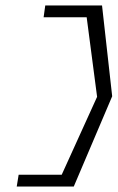

<svg xmlns="http://www.w3.org/2000/svg" viewBox="-20 -610 430 700"><path d="M48 27 41 70H249L389 -259L352 -590H145L139 -547H296L334 -257L205 27Z"/></svg>

Font: Charger Sport
Style: HLExtObl
Weight: 100
Designer: Jasper
Foundry: Cannot Into Space Fonts
Version: Version 1.1